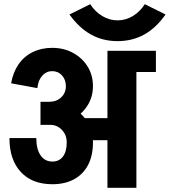

<svg xmlns="http://www.w3.org/2000/svg" viewBox="-20 -895 809 915"><path d="M294 -484Q294 -515 275.5 -535.5Q257 -556 228 -556V-667Q284 -667 328 -643Q372 -619 397.5 -578Q423 -537 423 -484ZM158 -475 33 -498Q42 -550 68 -588Q94 -626 135.5 -646.5Q177 -667 229 -667V-556Q201 -556 181.5 -534.5Q162 -513 158 -475ZM355 -227V-332H579V-227ZM298 -216Q298 -252 275 -276Q252 -300 219 -300V-407Q278 -407 324 -382Q370 -357 396.5 -314Q423 -271 423 -216ZM230 -17Q133 -17 79 -75.5Q25 -134 25 -237H153Q153 -184 173.5 -154.5Q194 -125 230 -125ZM229 -17V-125Q262 -125 280 -149Q298 -173 298 -216H423Q423 -154 400 -109.5Q377 -65 333.5 -41Q290 -17 229 -17ZM173 -300V-410H217V-300ZM216 -300V-410Q249 -410 271.5 -431Q294 -452 294 -485H423Q423 -432 396 -390.5Q369 -349 322 -324.5Q275 -300 216 -300ZM492 0V-653H630V0ZM529 -552V-653H723V-552ZM540 -699V-798Q579 -798 613 -818.5Q647 -839 670 -875L769 -826Q724 -762 667.5 -730.5Q611 -699 540 -699ZM540 -699Q470 -699 413.5 -730.5Q357 -762 311 -826L410 -875Q433 -839 467.5 -818.5Q502 -798 540 -798Z"/></svg>

Font: Akshar Light SemiBold
Style: Regular
Weight: 600
Version: Version 1.100